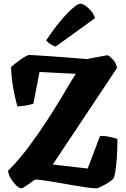

<svg xmlns="http://www.w3.org/2000/svg" viewBox="-20 -1020 682 1040"><path d="M94 0Q84 0 68 -15.5Q52 -31 38.5 -53Q25 -75 24 -95Q82 -153 136 -225.5Q190 -298 237.5 -371.5Q285 -445 320 -504Q346 -548 364.5 -578.5Q383 -609 391 -620L194 -630L161 -459Q146 -453 120 -448.5Q94 -444 74 -444Q67 -469 59 -504.5Q51 -540 46 -579.5Q41 -619 40 -656Q44 -661 57 -671.5Q70 -682 86 -693.5Q102 -705 116.5 -713.5Q131 -722 138 -722Q146 -722 172.5 -720.5Q199 -719 235.5 -716.5Q272 -714 312.5 -711Q353 -708 389.5 -705Q426 -702 451 -700Q464 -703 488.5 -707.5Q513 -712 535.5 -716Q558 -720 563 -721Q575 -715 591.5 -698Q608 -681 614 -652L266 -129L455 -107L522 -284Q551 -284 577.5 -278Q604 -272 616 -267Q616 -198 612 -153Q608 -108 603.5 -84Q599 -60 595 -54Q592 -49 580 -40Q568 -31 552 -22Q536 -13 522.5 -6.5Q509 0 503 0Q483 0 447.5 -5Q412 -10 369.5 -17.5Q327 -25 285.5 -32Q244 -39 213 -43.5Q182 -48 169 -47Q159 -40 144 -29Q129 -18 115 -9Q101 0 94 0ZM282 -768Q266 -772 251.5 -782Q237 -792 230 -801Q269 -860 306 -904.5Q343 -949 372.5 -974.5Q402 -1000 416 -1000Q427 -1000 443 -989Q459 -978 474 -960Q489 -942 495 -922Z"/></svg>

Font: Texturina Medium 12pt Black
Style: Regular
Weight: 900
Version: Version 1.002